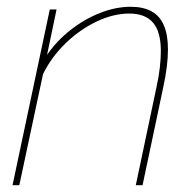

<svg xmlns="http://www.w3.org/2000/svg" viewBox="-20 -547 580 567"><path d="M127 -519H147L119 -385Q148 -427 189 -459Q230 -491 276 -509Q322 -527 366 -527Q403 -527 427.5 -513.5Q452 -500 464 -472Q476 -444 476 -401Q476 -377 472.5 -349Q469 -321 462 -289L401 0H381L442 -289Q449 -321 452 -347.5Q455 -374 455 -396Q455 -453 432 -480Q409 -507 362 -507Q315 -507 265.5 -483.5Q216 -460 174 -419.5Q132 -379 107 -328L37 0H17Z"/></svg>

Font: Raleway Thin
Style: Italic
Weight: 100
Italic angle: -12°
Designer: Matt McInerney, Pablo Impallari, Rodrigo Fuenzalida
Foundry: Matt McInerney, Pablo Impallari, Rodrigo Fuenzalida
Version: Version 4.026